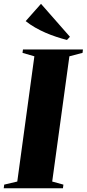

<svg xmlns="http://www.w3.org/2000/svg" viewBox="-44 -1008 464 1028"><path d="M-24 0 -21.5 -19.5 48.5 -36 140 -706.5 76.5 -725 79 -743H400L398 -725L327.5 -706.5L235.5 -36L295.5 -19.5L293 0ZM314.5 -794Q287 -801 257.5 -810.8Q228 -820.5 199.2 -833Q170.5 -845.5 143.5 -861Q116.5 -876.5 93.5 -895L175.5 -987.5L330.5 -811Z"/></svg>

Font: Merriweather 144pt Black
Style: Italic
Weight: 900
Italic angle: -7.8°
Version: Version 2.101